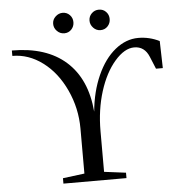

<svg xmlns="http://www.w3.org/2000/svg" viewBox="-56 -865 843 917"><g transform="rotate(-5 366.0 -406.5)"><path d="M627.4 -662.1Q680.7 -662.1 728.5 -638.2L731.9 -508.3H699.2L674.8 -567.4Q653.8 -618.7 604 -618.7Q557.6 -618.7 510.7 -564.7Q463.9 -510.7 436.5 -423.6Q409.2 -336.4 409.2 -234.4V-39.1L513.2 -25.9V0H210.9V-25.9L314.9 -39.1V-254.9Q314.9 -352.1 274.2 -440.2Q233.4 -528.3 166 -578.6Q98.6 -628.9 21 -628.9V-654.8Q186 -654.8 280 -571Q374 -487.3 387.2 -329.6Q396 -425.3 430.2 -501.7Q464.4 -578.1 516.4 -620.1Q568.4 -662.1 627.4 -662.1ZM499.5 -764.2Q499.5 -743.7 485.8 -729.2Q472.2 -714.8 451.7 -714.8Q431.2 -714.8 417 -730Q402.8 -745.1 402.8 -764.2Q402.8 -784.7 417 -798.8Q431.2 -813 451.7 -813Q472.2 -813 485.8 -798.8Q499.5 -784.7 499.5 -764.2ZM325.7 -764.2Q325.7 -743.7 312 -729.2Q298.3 -714.8 277.8 -714.8Q257.8 -714.8 243.2 -729.5Q228.5 -744.1 228.5 -764.2Q228.5 -784.7 243.7 -798.8Q258.8 -813 277.8 -813Q298.3 -813 312 -798.8Q325.7 -784.7 325.7 -764.2Z"/></g></svg>

Font: Tinos
Style: Regular
Weight: 400
Designer: Steve Matteson
Foundry: Monotype Imaging Inc.
Version: Version 1.23